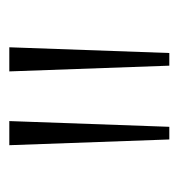

<svg xmlns="http://www.w3.org/2000/svg" viewBox="-6 -842 375 402"><g transform="rotate(-90 181.0 -640.5)"><path d="M90.5 -473 78.5 -808H129L117 -473ZM245 -473 233 -808H283.5L271.5 -473Z"/></g></svg>

Font: Encode Sans Semi Expanded ExLight
Style: Regular
Weight: 275
Width: 6
Designer: Multiple Designers
Foundry: Impallari Type
Version: Version 2.000